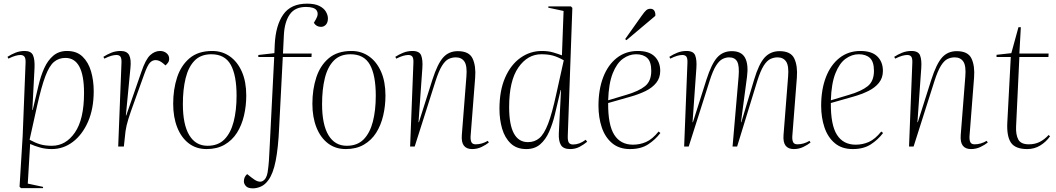

<svg xmlns="http://www.w3.org/2000/svg" viewBox="-20 -802 5780 1051"><path d="M120 -458Q121 -482 114 -491.5Q107 -501 92 -501Q80 -501 64 -496.5Q48 -492 26 -481L21 -491Q41 -504 64.5 -513.5Q88 -523 115 -523Q150 -523 160.5 -500Q171 -477 169 -430L157 -200H159L191 -335Q203 -386 222 -428.5Q241 -471 271.5 -497Q302 -523 347 -523Q400 -523 432 -492Q464 -461 478.5 -411Q493 -361 493 -303Q493 -207 462 -136Q431 -65 379 -25.5Q327 14 263 14Q229 14 199 5.5Q169 -3 145 -14L132 203L216 221L215 228H95L87 220L104 -56ZM338 -485Q302 -485 276 -463.5Q250 -442 228.5 -385.5Q207 -329 183 -222L142 -37Q173 -20 200 -12Q227 -4 264 -4Q340 -4 390 -76.5Q440 -149 440 -293Q440 -485 338 -485Z M645 -458Q646 -482 639.5 -491.5Q633 -501 617 -501Q605 -501 589 -496.5Q573 -492 551 -481L546 -491Q566 -504 589.5 -513.5Q613 -523 640 -523Q675 -523 687 -500Q699 -477 694 -430L669 -170H671L754 -409Q777 -477 802 -500Q827 -523 856 -523Q877 -523 891.5 -511Q906 -499 906 -481Q906 -468 900 -459.5Q894 -451 886 -444L873 -455Q852 -473 832 -473Q814 -473 800.5 -458.5Q787 -444 770 -397Q737 -304 715.5 -245.5Q694 -187 682.5 -150Q671 -113 667 -83L658 0H627Z M1111 14Q1054 14 1013 -17.5Q972 -49 950 -105Q928 -161 928 -234Q928 -313 949.5 -378.5Q971 -444 1018 -483.5Q1065 -523 1142 -523Q1196 -523 1238 -493.5Q1280 -464 1304 -409.5Q1328 -355 1328 -279Q1328 -222 1315.5 -169Q1303 -116 1277 -75Q1251 -34 1209.5 -10Q1168 14 1111 14ZM1116 -4Q1174 -4 1208.5 -39Q1243 -74 1259 -136Q1275 -198 1275 -278Q1275 -390 1243 -447.5Q1211 -505 1137 -505Q1079 -505 1045 -470Q1011 -435 996 -373.5Q981 -312 981 -232Q981 -120 1016 -62Q1051 -4 1116 -4Z M1655 -764Q1595 -764 1566.5 -723.5Q1538 -683 1534 -612L1529 -509H1686L1685 -490H1528L1508 -103Q1503 8 1489 78.5Q1475 149 1449 184Q1431 209 1408.5 219Q1386 229 1364 229Q1337 229 1326 216.5Q1315 204 1315 191Q1315 166 1333 151L1357 170Q1395 201 1417 189.5Q1439 178 1445 141Q1450 108 1452 78Q1454 48 1456 5L1481 -490H1394V-501L1482 -511L1484 -559Q1489 -663 1530.5 -722.5Q1572 -782 1661 -782Q1703 -782 1728 -769.5Q1753 -757 1764 -738Q1775 -719 1775 -701Q1775 -679 1764 -667Q1753 -655 1737 -655Q1712 -655 1698 -677L1709 -696Q1726 -725 1713.5 -744.5Q1701 -764 1655 -764Z M1873 14Q1816 14 1775 -17.5Q1734 -49 1712 -105Q1690 -161 1690 -234Q1690 -313 1711.5 -378.5Q1733 -444 1780 -483.5Q1827 -523 1904 -523Q1958 -523 2000 -493.5Q2042 -464 2066 -409.5Q2090 -355 2090 -279Q2090 -222 2077.5 -169Q2065 -116 2039 -75Q2013 -34 1971.5 -10Q1930 14 1873 14ZM1878 -4Q1936 -4 1970.5 -39Q2005 -74 2021 -136Q2037 -198 2037 -278Q2037 -390 2005 -447.5Q1973 -505 1899 -505Q1841 -505 1807 -470Q1773 -435 1758 -373.5Q1743 -312 1743 -232Q1743 -120 1778 -62Q1813 -4 1878 -4Z M2656 -22Q2640 -9 2616 2.5Q2592 14 2564 14Q2534 14 2519.5 -4.5Q2505 -23 2508 -63L2533 -382Q2538 -441 2522.5 -464.5Q2507 -488 2475 -488Q2454 -488 2435.5 -479Q2417 -470 2399.5 -442Q2382 -414 2364 -358L2250 0H2225L2243 -458Q2244 -482 2237.5 -491.5Q2231 -501 2215 -501Q2203 -501 2187 -496.5Q2171 -492 2149 -481L2144 -491Q2164 -504 2187.5 -513.5Q2211 -523 2238 -523Q2276 -523 2285.5 -498.5Q2295 -474 2292 -430L2271 -133H2273L2347 -366Q2375 -453 2406 -487.5Q2437 -522 2486 -522Q2548 -522 2567 -481.5Q2586 -441 2581 -377L2556 -56Q2555 -34 2561 -23Q2567 -12 2584 -12Q2618 -12 2650 -31Z M3088 -59Q3087 -31 3094 -21Q3101 -11 3117 -11Q3152 -11 3186 -37L3194 -26Q3175 -10 3152 2Q3129 14 3101 14Q3064 14 3050.5 -8Q3037 -30 3039 -73L3051 -309H3049L3017 -174Q3005 -124 2986 -81Q2967 -38 2937 -12Q2907 14 2861 14Q2808 14 2775.5 -17Q2743 -48 2728.5 -98Q2714 -148 2714 -206Q2714 -306 2745 -377Q2776 -448 2829 -485.5Q2882 -523 2946 -523Q2981 -523 3008 -515Q3035 -507 3056 -499L3065 -742L2981 -760L2982 -767H3105L3113 -759ZM2870 -24Q2906 -24 2932 -45.5Q2958 -67 2980 -124Q3002 -181 3025 -287L3066 -472Q3032 -491 3005.5 -498Q2979 -505 2943 -505Q2868 -505 2817.5 -432.5Q2767 -360 2767 -216Q2767 -24 2870 -24Z M3471 -523Q3533 -523 3563.5 -493Q3594 -463 3594 -414Q3594 -376 3572.5 -349Q3551 -322 3514.5 -304Q3478 -286 3432 -273L3309 -238Q3308 -118 3342.5 -64Q3377 -10 3445 -10Q3483 -10 3517 -25Q3551 -40 3585 -82L3595 -74Q3567 -37 3527.5 -11.5Q3488 14 3429 14Q3369 14 3330.5 -18.5Q3292 -51 3274 -105Q3256 -159 3256 -223Q3256 -312 3282 -379.5Q3308 -447 3356.5 -485Q3405 -523 3471 -523ZM3545 -414Q3545 -464 3523 -484.5Q3501 -505 3462 -505Q3424 -505 3390 -480.5Q3356 -456 3334 -400.5Q3312 -345 3309 -253L3409 -283Q3477 -303 3511 -330.5Q3545 -358 3545 -414ZM3492 -715Q3508 -738 3517.5 -746Q3527 -754 3540 -754Q3556 -754 3562.5 -742Q3569 -730 3567 -715L3409 -582L3402 -588Z M4023 -382Q4028 -441 4015.5 -464.5Q4003 -488 3971 -488Q3953 -488 3935 -479Q3917 -470 3899.5 -442.5Q3882 -415 3864 -358L3750 0H3725L3743 -458Q3744 -482 3737.5 -491.5Q3731 -501 3715 -501Q3703 -501 3687 -496.5Q3671 -492 3649 -481L3644 -491Q3664 -504 3687.5 -513.5Q3711 -523 3738 -523Q3776 -523 3785.5 -498.5Q3795 -474 3792 -430L3771 -133H3773L3847 -366Q3875 -453 3906 -487.5Q3937 -522 3986 -522Q4039 -522 4058.5 -485.5Q4078 -449 4069 -381L4036 -133H4038L4108 -366Q4134 -453 4166 -487.5Q4198 -522 4247 -522Q4309 -522 4328 -481.5Q4347 -441 4342 -377L4317 -56Q4316 -34 4322 -23Q4328 -12 4345 -12Q4379 -12 4411 -31L4417 -22Q4401 -9 4377 2.5Q4353 14 4325 14Q4295 14 4280.5 -4.5Q4266 -23 4269 -63L4294 -382Q4299 -441 4283.5 -464.5Q4268 -488 4236 -488Q4216 -488 4197 -479Q4178 -470 4160.5 -442.5Q4143 -415 4125 -358L4015 0H3990Z M4690 -523Q4752 -523 4782.5 -493Q4813 -463 4813 -414Q4813 -376 4791.5 -349Q4770 -322 4733.5 -304Q4697 -286 4651 -273L4528 -238Q4527 -118 4561.5 -64Q4596 -10 4664 -10Q4702 -10 4736 -25Q4770 -40 4804 -82L4814 -74Q4786 -37 4746.5 -11.5Q4707 14 4648 14Q4588 14 4549.5 -18.5Q4511 -51 4493 -105Q4475 -159 4475 -223Q4475 -312 4501 -379.5Q4527 -447 4575.5 -485Q4624 -523 4690 -523ZM4764 -414Q4764 -464 4742 -484.5Q4720 -505 4681 -505Q4643 -505 4609 -480.5Q4575 -456 4553 -400.5Q4531 -345 4528 -253L4628 -283Q4696 -303 4730 -330.5Q4764 -358 4764 -414Z M5387 -22Q5371 -9 5347 2.5Q5323 14 5295 14Q5265 14 5250.5 -4.5Q5236 -23 5239 -63L5264 -382Q5269 -441 5253.5 -464.5Q5238 -488 5206 -488Q5185 -488 5166.5 -479Q5148 -470 5130.5 -442Q5113 -414 5095 -358L4981 0H4956L4974 -458Q4975 -482 4968.5 -491.5Q4962 -501 4946 -501Q4934 -501 4918 -496.5Q4902 -492 4880 -481L4875 -491Q4895 -504 4918.5 -513.5Q4942 -523 4969 -523Q5007 -523 5016.5 -498.5Q5026 -474 5023 -430L5002 -133H5004L5078 -366Q5106 -453 5137 -487.5Q5168 -522 5217 -522Q5279 -522 5298 -481.5Q5317 -441 5312 -377L5287 -56Q5286 -34 5292 -23Q5298 -12 5315 -12Q5349 -12 5381 -31Z M5435 -502 5516 -511 5555 -653H5568L5560 -509H5720L5719 -490H5560L5542 -109Q5540 -65 5554 -38.5Q5568 -12 5612 -12Q5645 -12 5671 -25Q5697 -38 5720 -63L5728 -56Q5706 -25 5674 -5.5Q5642 14 5603 14Q5538 14 5514 -21Q5490 -56 5494 -132L5513 -490H5435Z"/></svg>

Font: Literata 72pt ExtraLight
Style: Italic
Weight: 200
Italic angle: -2°
Designer: Latin by Veronika Burian and Jose Scaglione. Greek by Irene Vlachou. Cyrillic by Vera Evstafieva
Foundry: TypeTogether
Version: Version 3.002